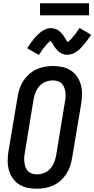

<svg xmlns="http://www.w3.org/2000/svg" viewBox="-20 -1147 578 1175"><path d="M205 8Q175 8 147 2Q119 -4 96 -19Q73 -34 57.5 -56.5Q42 -79 34.5 -106Q27 -133 27 -162.5Q27 -192 32 -222L88 -556Q92 -581 100.5 -606Q109 -631 123.5 -653Q138 -675 159 -693.5Q180 -712 204 -723Q228 -734 253.5 -738.5Q279 -743 304 -743Q334 -743 362 -737Q390 -731 413 -716Q436 -701 451.5 -678.5Q467 -656 474.5 -629Q482 -602 482 -572.5Q482 -543 477 -513L421 -179Q417 -154 408.5 -129Q400 -104 385.5 -82Q371 -60 350.5 -41.5Q330 -23 305.5 -12Q281 -1 255.5 3.5Q230 8 205 8ZM205 -80Q227 -80 248.5 -88Q270 -96 286 -113Q302 -130 310.5 -151Q319 -172 323 -193L378 -528Q381 -543 381.5 -558Q382 -573 379.5 -587Q377 -601 372 -614Q367 -627 357 -636.5Q347 -646 333 -650.5Q319 -655 304 -655Q282 -655 260.5 -647Q239 -639 223 -622Q207 -605 198.5 -584Q190 -563 186 -542L131 -207Q128 -192 128 -177Q128 -162 130 -148Q132 -134 137.5 -121Q143 -108 152.5 -98.5Q162 -89 176 -84.5Q190 -80 205 -80ZM217 -811 146 -852Q158 -870 168.5 -884.5Q179 -899 189 -911Q199 -923 209 -933Q219 -943 232.5 -953Q246 -963 261.5 -969Q277 -975 292 -975Q297 -975 301.5 -974Q306 -973 310.5 -972Q315 -971 319 -969.5Q323 -968 328 -966Q333 -964 336.5 -961.5Q340 -959 343.5 -956.5Q347 -954 350 -950.5Q353 -947 356.5 -943.5Q360 -940 363 -936.5Q366 -933 368 -929.5Q370 -926 372.5 -922.5Q375 -919 377 -915.5Q379 -912 382 -907Q385 -902 388 -898Q391 -894 394 -891Q397 -888 397 -886Q396 -886 394.5 -886.5Q393 -887 392 -887H391L394 -890Q398 -892 401 -894.5Q404 -897 406.5 -899.5Q409 -902 411 -904Q413 -906 415 -908Q417 -910 418.5 -912Q420 -914 422 -916.5Q424 -919 426.5 -921.5Q429 -924 431 -926.5Q433 -929 435.5 -932Q438 -935 440.5 -938Q443 -941 445 -944.5Q447 -948 449.5 -951.5Q452 -955 455 -959Q458 -963 461 -967Q464 -971 467 -976L538 -934Q526 -917 515.5 -902.5Q505 -888 495 -876Q485 -864 475 -853.5Q465 -843 452 -833.5Q439 -824 423.5 -818Q408 -812 393 -812Q388 -812 383 -812.5Q378 -813 373.5 -814Q369 -815 365 -816.5Q361 -818 356 -820.5Q351 -823 347.5 -825.5Q344 -828 340.5 -830.5Q337 -833 334 -836.5Q331 -840 327.5 -843.5Q324 -847 321 -850.5Q318 -854 316 -857.5Q314 -861 311.5 -864.5Q309 -868 307 -871.5Q305 -875 302 -880Q299 -885 296 -888.5Q293 -892 290 -895.5Q287 -899 287 -900V-901Q288 -901 289.5 -900.5Q291 -900 292 -900H293L290 -898Q286 -895 283 -892.5Q280 -890 277 -887Q274 -884 272.5 -882.5Q271 -881 269 -879Q267 -877 265.5 -875Q264 -873 262 -870.5Q260 -868 257.5 -865.5Q255 -863 253 -860.5Q251 -858 248.5 -855Q246 -852 243.5 -848.5Q241 -845 239 -842Q237 -839 234.5 -835Q232 -831 229.5 -827.5Q227 -824 223.5 -819.5Q220 -815 217 -811ZM525 -1053H225V-1127H525Z"/></svg>

Font: Iosevka Term Curly SmBd Obl
Style: Regular
Weight: 600
Italic angle: -9°
Designer: Belleve Invis
Foundry: Belleve Invis
Version: Version 32.3.0